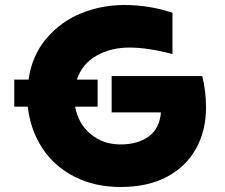

<svg xmlns="http://www.w3.org/2000/svg" viewBox="-20 -737 897 767"><path d="M91 -311H37V-419H94Q108 -516 165.5 -583.5Q223 -651 304.5 -684Q386 -717 476 -717Q577 -717 669 -686V-521Q571 -547 497 -547Q423 -547 365.5 -514.5Q308 -482 287 -419H370V-311H280Q293 -242 342.5 -201Q392 -160 462 -160Q529 -160 573 -191Q617 -222 623 -288H426V-433H788Q803 -373 803 -308Q803 -215 763 -143Q723 -71 646.5 -30.5Q570 10 462 10Q358 10 277 -31.5Q196 -73 148.5 -146Q101 -219 91 -311Z"/></svg>

Font: Chess Sans ExtraBold
Style: Regular
Weight: 800
Designer: Wolf Bōese
Foundry: Wolf Bōese
Version: Version 7.223